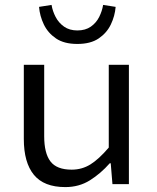

<svg xmlns="http://www.w3.org/2000/svg" viewBox="-20 -750 640 782"><path d="M246 12Q159 12 118 -38Q77 -88 77 -184V-486H160V-195Q160 -126 185.5 -92.5Q211 -59 272 -59Q314 -59 348.5 -80.5Q383 -102 423 -149V-486H505V0H438L431 -85H427Q390 -43 346 -15.5Q302 12 246 12ZM295 -571Q241 -571 208 -593.5Q175 -616 158.5 -650.5Q142 -685 139 -722L190 -730Q194 -705 206.5 -681Q219 -657 241 -641.5Q263 -626 295 -626Q328 -626 350 -641.5Q372 -657 384 -681Q396 -705 400 -730L451 -722Q448 -685 431.5 -650.5Q415 -616 382 -593.5Q349 -571 295 -571Z"/></svg>

Font: Source Code Pro
Style: Regular
Weight: 400
Monospace: yes
Designer: Paul D. Hunt, Teo Tuominen
Foundry: Adobe Systems Incorporated
Version: Version 1.018;hotconv 1.0.116;makeotfexe 2.5.65601